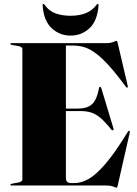

<svg xmlns="http://www.w3.org/2000/svg" viewBox="-20 -912 674 944"><path d="M31 -696Q31 -700 37 -700H504Q523 -700 537 -705.5Q551 -711 554 -711Q556.5 -711 559 -699L608 -490Q609 -482.5 606 -481Q603 -479.5 599 -485Q552 -549 516 -588.8Q480 -628.5 450.5 -650.2Q421 -672 394.5 -680Q368 -688 340 -688H304V-378H360Q408 -378 432 -399.2Q456 -420.5 467 -479Q468 -485 472 -485Q476.5 -485 478 -479L538 -280Q539.5 -274 536 -272Q532 -270 528 -274Q498.5 -311 475.5 -331Q452.5 -351 429 -358.5Q405.5 -366 375 -366H304V-37Q304 -12 329 -12H348Q379.5 -12 415.8 -32.2Q452 -52.5 499 -107Q546 -161.5 609 -265Q613 -270.5 616 -269Q619 -267.5 618 -260L559 -1Q556.5 11 554 11Q551 11 537 5.5Q523 0 504 0H37Q31 0 31 -4Q31 -7.5 39 -9L67 -14Q90 -18 90 -29V-671Q90 -682 67 -686L39 -691Q31 -692.5 31 -696ZM326.5 -834.5Q417 -834.5 455 -889Q457 -892.5 460 -892.5Q465.5 -892.5 464.5 -885.5Q459 -809.5 420 -773.2Q381 -737 326.5 -737Q273.5 -737 234.2 -773.2Q195 -809.5 189.5 -885.5Q188.5 -892.5 194 -892.5Q197 -892.5 199 -889Q220.5 -857.5 253.5 -846Q286.5 -834.5 326.5 -834.5Z"/></svg>

Font: Fraunces 144pt Black
Style: Regular
Weight: 900
Version: Version 1.000;[0bf87f6ff]